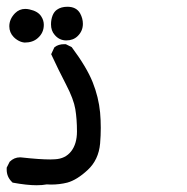

<svg xmlns="http://www.w3.org/2000/svg" viewBox="-37 -379 557 571"><path d="M71.8 171.9Q43 171.9 0.5 164.1Q-1.5 162.6 -2 161.6Q-17.1 146.5 -17.1 125.5Q-17.1 123 -17.1 119.6L-8.3 102.1Q4.9 88.9 22.9 88.9Q25.9 88.9 28.8 89.4Q81.1 95.2 112.8 95.2Q119.6 95.2 126 94.7Q157.2 93.3 174.6 71Q191.9 48.8 191.9 12Q191.9 -24.9 187 -54.4Q182.1 -84 159.4 -127.7Q136.7 -171.4 115.2 -217.8L124.5 -237.8L125.5 -238.8Q136.7 -247.6 153.8 -247.6Q155.8 -247.6 158.7 -247.6L176.3 -238.8Q220.7 -179.2 238.5 -134.8Q256.3 -90.3 260.7 -44.4Q262.7 -22 262.7 1.2Q262.7 24.4 260.7 47.9Q256.3 96.2 224.1 126.2Q191.9 156.2 163.1 164.1Q140.1 169.9 114.7 169.9Q108.4 169.9 102.1 169.4Q88.9 171.9 71.8 171.9ZM-9.3 -300.8Q-9.3 -322.3 7.8 -339.8Q20.5 -352.5 38.1 -352.5Q43.9 -352.5 50.3 -351.1Q75.7 -345.7 85.4 -330.6Q93.3 -318.8 93.3 -305.2Q93.3 -281.2 75.2 -265.6Q60.5 -252.4 36.1 -252.4Q30.8 -252.9 24.9 -254.9Q13.2 -259.3 3.9 -268.6Q-9.3 -282.2 -9.3 -300.8ZM114.7 -306.6Q114.7 -321.3 119.6 -333.5Q124 -344.2 132.3 -350.1Q144.5 -358.9 163.6 -358.9Q189.9 -358.9 201.2 -339.4Q209.5 -324.2 209.5 -308.1Q209.5 -286.6 193.8 -271.5Q180.7 -258.8 160.2 -258.8Q139.2 -258.8 125.5 -275.4Q114.7 -287.6 114.7 -306.6Z"/></svg>

Font: Bakudai
Style: Medium
Weight: 500
Version: Version 1.48